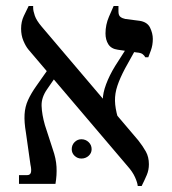

<svg xmlns="http://www.w3.org/2000/svg" viewBox="-20 -610 570 637"><path d="M437 7Q436 -4 428 -22Q420 -40 403 -59L74 -446Q65 -457 57.5 -475Q50 -493 50 -515Q50 -538 59 -557Q68 -576 75 -590H90V-584Q90 -574 95.5 -558Q101 -542 118 -522L439 -144Q454 -125 464 -107Q474 -89 474 -65Q474 -46 467 -29.5Q460 -13 450 7ZM43 0V-29H70Q80 -29 82.5 -37.5Q85 -46 81 -64L66 -170Q60 -205 61.5 -230.5Q63 -256 73 -278Q83 -300 100 -324L145 -388L168 -360L137 -315Q117 -287 118 -258.5Q119 -230 129 -195L155 -115Q166 -84 167.5 -56.5Q169 -29 164 0ZM371 -220 321 -278Q321 -301 332 -330.5Q343 -360 362 -391L401 -452L430 -446L395 -383Q378 -351 369.5 -325.5Q361 -300 361.5 -275.5Q362 -251 371 -220ZM462 -420Q459 -426 453 -430.5Q447 -435 433 -436L371 -445Q349 -448 339.5 -463Q330 -478 330 -499Q330 -528 341.5 -554.5Q353 -581 357 -590H373V-572Q373 -559 379.5 -554Q386 -549 396 -547L443 -541Q469 -537 478 -518Q487 -499 487 -481Q487 -460 480.5 -442.5Q474 -425 472 -420ZM250 -84Q237 -84 227.5 -93Q218 -102 218 -115Q218 -129 227.5 -138.5Q237 -148 250 -148Q264 -148 274 -138.5Q284 -129 284 -115Q284 -102 274 -93Q264 -84 250 -84Z"/></svg>

Font: Frank Ruhl Libre
Style: Regular
Weight: 400
Designer: Yanek Iontef
Foundry: Fontef
Version: Version 6.004